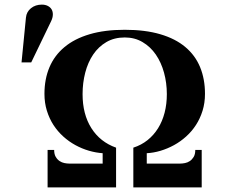

<svg xmlns="http://www.w3.org/2000/svg" viewBox="-20 -811 976 831"><path d="M867.2 -404.8Q867.2 -468.8 846.2 -520Q825.2 -571.3 782.2 -607.4Q739.3 -643.6 673.8 -662.8Q608.4 -682.1 520 -682.1Q433.1 -682.1 367.9 -662.8Q302.7 -643.6 259.3 -607.4Q215.8 -571.3 194.1 -520Q172.4 -468.8 172.4 -404.8Q172.4 -365.7 182.9 -331.8Q193.4 -297.9 211.4 -270Q229.5 -242.2 253.9 -220.2Q278.3 -198.2 306.4 -182.9Q334.5 -167.5 364.7 -158.7Q395 -149.9 424.3 -147.9V-103H279.3Q270.5 -103 259 -105.2Q247.6 -107.4 237.8 -114Q228 -120.6 221.2 -132.1Q214.4 -143.6 214.4 -162.1H186V0H482.4V-171.9Q413.6 -196.3 375.5 -256.3Q337.4 -316.4 337.4 -403.8Q337.4 -452.1 348.9 -496.6Q360.4 -541 383.3 -575Q406.2 -608.9 440.4 -628.9Q474.6 -648.9 520 -648.9Q563 -648.9 596.9 -628.9Q630.9 -608.9 654.3 -575Q677.7 -541 689.9 -496.6Q702.1 -452.1 702.1 -403.8Q702.1 -360.4 692.4 -323Q682.6 -285.6 664.1 -255.9Q645.5 -226.1 618.7 -204.6Q591.8 -183.1 557.1 -171.9V0H853V-162.1H825.2Q825.2 -143.6 818.4 -132.1Q811.5 -120.6 801.8 -114Q792 -107.4 780.5 -105.2Q769 -103 760.3 -103H615.2V-147.9Q644.5 -149.4 674.8 -158.4Q705.1 -167.5 733.2 -182.9Q761.2 -198.2 785.6 -220.2Q810.1 -242.2 828.1 -270Q846.2 -297.9 856.7 -331.8Q867.2 -365.7 867.2 -404.8ZM201.2 -719.2Q208.5 -734.4 208.7 -747.6Q209 -760.7 203.4 -770.3Q197.8 -779.8 186.8 -785.4Q175.8 -791 161.1 -791Q133.3 -791 114 -775.4Q94.7 -759.8 92.3 -734.9L73.2 -541H115.2Z"/></svg>

Font: Galatia SIL
Style: Bold
Weight: 700
Designer: Development by SIL's NRSI team
Version: Version 2.1